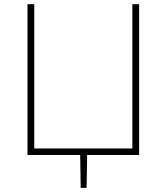

<svg xmlns="http://www.w3.org/2000/svg" viewBox="-20 -733 788 908"><path d="M110 0Q110 -61 110 -117Q110 -173 110 -238V-475Q110 -540.5 110 -596.5Q110 -652.5 110 -713H142Q142 -652.5 142 -596.5Q142 -540.5 142 -475V-242Q142 -177 142 -121Q142 -65 142 -4L121 -31H630L606 -4Q606 -65 606 -121Q606 -177 606 -242V-475Q606 -540.5 606 -596.5Q606 -652.5 606 -713H638Q638 -652.5 638 -596.5Q638 -540.5 638 -475V-238Q638 -173 638 -117Q638 -61 638 0ZM361.5 155.5Q361 116 360.5 76.2Q360 36.5 359 -4.5H392Q391.5 35.5 391 75.5Q390.5 115.5 389.5 155.5Z"/></svg>

Font: Commissioner Thin
Style: Regular
Weight: 100
Designer: Kostas Bartsokas
Foundry: Kostas Bartsokas
Version: Version 1.001;gftools[0.9.23]